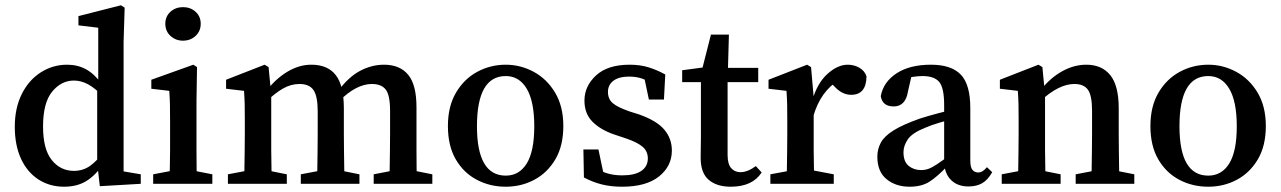

<svg xmlns="http://www.w3.org/2000/svg" viewBox="-20 -696 4850 727"><path d="M223 11Q168 11 125.5 -16.5Q83 -44 59.5 -95Q36 -146 36 -216Q36 -287 62.5 -340Q89 -393 134.5 -422Q180 -451 234 -451Q274 -451 306 -433.5Q338 -416 367 -376H385L376 -325Q341 -362 314 -376.5Q287 -391 260 -391Q212 -391 177.5 -349Q143 -307 143 -217Q143 -131 176 -90Q209 -49 260 -49Q294 -49 320.5 -67.5Q347 -86 375 -124L384 -73H369Q341 -31 306 -10Q271 11 223 11ZM358 9 348 -79V-362L352 -373V-591L277 -600V-635L438 -676L452 -667L448 -538V-47L513 -36V0Z M560 0V-36L655 -54H692L784 -36V0ZM621 0Q622 -21 623 -55.5Q624 -90 624 -127.5Q624 -165 624 -193V-236Q624 -274 623.5 -299Q623 -324 621 -352L553 -360V-394L712 -451L726 -442L724 -314V-193Q724 -165 724 -127.5Q724 -90 724.5 -55.5Q725 -21 726 0ZM673 -542Q645 -542 625.5 -560Q606 -578 606 -606Q606 -634 625.5 -651.5Q645 -669 673 -669Q701 -669 720.5 -651.5Q740 -634 740 -606Q740 -578 720.5 -560Q701 -542 673 -542Z M1454 0Q1455 -21 1455.5 -55Q1456 -89 1456.5 -126.5Q1457 -164 1457 -193V-276Q1457 -336 1440.5 -357Q1424 -378 1388 -378Q1329 -378 1264 -313L1251 -351H1260Q1299 -404 1343 -427.5Q1387 -451 1434 -451Q1494 -451 1525.5 -413Q1557 -375 1557 -290V-193Q1557 -164 1557 -126.5Q1557 -89 1557.5 -55Q1558 -21 1559 0ZM843 0V-36L938 -54H976L1066 -36V0ZM904 0Q905 -21 905.5 -55.5Q906 -90 906.5 -127.5Q907 -165 907 -193V-240Q907 -278 906.5 -301Q906 -324 904 -352L836 -360V-394L982 -451L997 -442L1007 -337V-193Q1007 -165 1007 -127.5Q1007 -90 1008 -55.5Q1009 -21 1010 0ZM1119 0V-36L1214 -54H1251L1341 -36V0ZM1180 0Q1181 -21 1181.5 -55Q1182 -89 1182.5 -126.5Q1183 -164 1183 -193V-274Q1183 -332 1167 -355Q1151 -378 1114 -378Q1082 -378 1052 -361Q1022 -344 990 -313L979 -352H989Q1023 -397 1067.5 -424Q1112 -451 1159 -451Q1221 -451 1251.5 -411.5Q1282 -372 1282 -286V-193Q1282 -164 1282.5 -126.5Q1283 -89 1283.5 -55Q1284 -21 1285 0ZM1395 0V-36L1488 -54H1526L1617 -36V0Z M1895 11Q1835 11 1785 -15.5Q1735 -42 1705.5 -93Q1676 -144 1676 -219Q1676 -293 1706.5 -345Q1737 -397 1787 -424Q1837 -451 1895 -451Q1951 -451 2001 -424Q2051 -397 2082 -345Q2113 -293 2113 -219Q2113 -144 2083 -93Q2053 -42 2003.5 -15.5Q1954 11 1895 11ZM1895 -31Q1946 -31 1974.5 -77Q2003 -123 2003 -218Q2003 -312 1974.5 -360Q1946 -408 1895 -408Q1786 -408 1786 -218Q1786 -31 1895 -31Z M2335 11Q2294 11 2259.5 2.5Q2225 -6 2191 -24L2189 -130H2246L2270 -16L2222 -35V-69Q2248 -50 2275 -41Q2302 -32 2336 -32Q2384 -32 2408.5 -49Q2433 -66 2433 -96Q2433 -123 2413.5 -140Q2394 -157 2350 -172L2305 -187Q2253 -205 2223 -235.5Q2193 -266 2193 -315Q2193 -370 2237 -410.5Q2281 -451 2364 -451Q2403 -451 2434.5 -441.5Q2466 -432 2499 -414L2494 -319H2437L2416 -419L2456 -401V-374Q2433 -391 2411 -398.5Q2389 -406 2362 -406Q2324 -406 2303 -390.5Q2282 -375 2282 -348Q2282 -321 2300 -305.5Q2318 -290 2364 -274L2399 -263Q2467 -239 2495.5 -205Q2524 -171 2524 -126Q2524 -67 2475.5 -28Q2427 11 2335 11Z M2747 11Q2694 11 2663.5 -15Q2633 -41 2633 -99Q2633 -118 2633.5 -136.5Q2634 -155 2634 -182V-385H2563V-430L2675 -445L2633 -412L2672 -565H2740L2736 -421L2735 -403V-109Q2735 -75 2748.5 -59.5Q2762 -44 2784 -44Q2810 -44 2842 -67L2864 -43Q2829 11 2747 11ZM2685 -385V-439H2851V-385Z M2897 0V-36L2994 -54H3042L3137 -36V0ZM2958 0Q2959 -21 2959.5 -55.5Q2960 -90 2960.5 -127.5Q2961 -165 2961 -193V-240Q2961 -278 2960.5 -301Q2960 -324 2958 -352L2890 -360V-394L3036 -451L3051 -442L3061 -328V-193Q3061 -165 3061 -127.5Q3061 -90 3062 -55.5Q3063 -21 3064 0ZM3059 -254 3040 -317H3056Q3075 -382 3113.5 -416.5Q3152 -451 3190 -451Q3214 -451 3234 -439.5Q3254 -428 3261 -407Q3260 -337 3203 -337Q3170 -337 3142 -366L3117 -392L3159 -394Q3087 -352 3059 -254Z M3424 11Q3372 11 3337 -17.5Q3302 -46 3302 -103Q3302 -131 3315 -155.5Q3328 -180 3363 -202Q3398 -224 3463 -247Q3491 -256 3532 -267Q3573 -278 3607 -285V-250Q3576 -243 3540.5 -232.5Q3505 -222 3485 -213Q3434 -193 3417.5 -168.5Q3401 -144 3401 -120Q3401 -84 3420.5 -68Q3440 -52 3468 -52Q3482 -52 3495 -56.5Q3508 -61 3528.5 -74.5Q3549 -88 3585 -115L3597 -66H3566Q3528 -26 3498.5 -7.5Q3469 11 3424 11ZM3647 10Q3606 10 3581.5 -14Q3557 -38 3555 -80V-298Q3555 -363 3536.5 -385.5Q3518 -408 3473 -408Q3457 -408 3436.5 -405Q3416 -402 3389 -393L3435 -424L3418 -350Q3409 -293 3364 -293Q3321 -293 3315 -332Q3325 -386 3375 -418.5Q3425 -451 3505 -451Q3582 -451 3618 -413.5Q3654 -376 3654 -287V-88Q3654 -63 3662 -53Q3670 -43 3684 -43Q3701 -43 3717 -63L3737 -44Q3720 -14 3698.5 -2Q3677 10 3647 10Z M4112 0Q4113 -21 4113.5 -55Q4114 -89 4114.5 -126.5Q4115 -164 4115 -193V-277Q4115 -334 4099.5 -356Q4084 -378 4048 -378Q3989 -378 3919 -313L3910 -357H3922Q3958 -402 4002.5 -426.5Q4047 -451 4093 -451Q4152 -451 4184 -411.5Q4216 -372 4216 -286V-193Q4216 -164 4216.5 -126.5Q4217 -89 4217.5 -55Q4218 -21 4219 0ZM3773 0V-36L3868 -54H3906L3996 -36V0ZM3834 0Q3835 -21 3835.5 -55.5Q3836 -90 3836.5 -127.5Q3837 -165 3837 -193V-240Q3837 -278 3836.5 -301Q3836 -324 3834 -352L3766 -360V-394L3912 -451L3927 -442L3937 -337V-193Q3937 -165 3937 -127.5Q3937 -90 3938 -55.5Q3939 -21 3940 0ZM4053 0V-36L4147 -54H4184L4275 -36V0Z M4555 11Q4495 11 4445 -15.5Q4395 -42 4365.5 -93Q4336 -144 4336 -219Q4336 -293 4366.5 -345Q4397 -397 4447 -424Q4497 -451 4555 -451Q4611 -451 4661 -424Q4711 -397 4742 -345Q4773 -293 4773 -219Q4773 -144 4743 -93Q4713 -42 4663.5 -15.5Q4614 11 4555 11ZM4555 -31Q4606 -31 4634.5 -77Q4663 -123 4663 -218Q4663 -312 4634.5 -360Q4606 -408 4555 -408Q4446 -408 4446 -218Q4446 -31 4555 -31Z"/></svg>

Font: Lisu Bosa SemiBold
Style: Regular
Weight: 600
Designer: David Morse, Annie Olsen, Victor Gaultney, Frank Grießhammer (Latin)
Foundry: SIL International
Version: Version 2.000